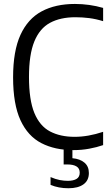

<svg xmlns="http://www.w3.org/2000/svg" viewBox="-20 -770 572 997"><path d="M361 9.5Q265 9.5 194.8 -26.8Q124.5 -63 86.2 -146Q48 -229 48 -368.5Q48 -505 86.2 -588.8Q124.5 -672.5 196.2 -711Q268 -749.5 369 -749.5Q444 -749.5 515.5 -729V-660Q478.5 -671.5 443.2 -676Q408 -680.5 371.5 -680.5Q293.5 -680.5 239.8 -651.5Q186 -622.5 158.2 -554.5Q130.5 -486.5 130.5 -370.5Q130.5 -251 158.5 -183.2Q186.5 -115.5 239.8 -87.5Q293 -59.5 367.5 -59.5Q437.5 -59.5 515.5 -85.5V-16.5Q482.5 -5 443.2 2.2Q404 9.5 361 9.5ZM335 207.5Q284 207.5 242.5 190V149.5Q268 160.5 290 164.8Q312 169 332 169Q361 169 377.5 159Q394 149 394 126.5Q394 104.5 377.2 94.2Q360.5 84 331 84H310.5V-10H356V51.5Q395.5 55 418.5 74.5Q441.5 94 441.5 128.5Q441.5 167 413.5 187.2Q385.5 207.5 335 207.5Z"/></svg>

Font: Encode Sans SemiCondensed SemiCondensed
Style: Regular
Weight: 400
Width: 4
Designer: Multiple Designers
Foundry: Impallari Type
Version: Version 3.000; ttfautohint (v1.8.3) -l 8 -r 50 -G 200 -x 14 